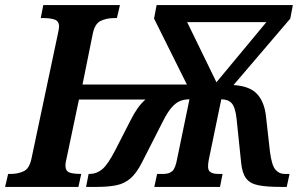

<svg xmlns="http://www.w3.org/2000/svg" viewBox="-41 -734 1194 754"><path d="M-21 0 -9 -51H2Q29 -51 52 -61.5Q75 -72 83 -113L185 -595Q188 -609 189.5 -617Q191 -625 191 -629Q191 -651 174 -657Q157 -663 130 -663H119L129 -714H430L418 -663H407Q378 -663 354.5 -652Q331 -641 323 -600L283 -402H693L564 -661L574 -714H1109L1099 -661L876 -400Q939 -396 967.5 -366Q996 -336 1003 -282L1019 -139Q1026 -85 1040.5 -68Q1055 -51 1076 -51H1096L1085 0H1061Q1006 0 973.5 -6.5Q941 -13 925.5 -33.5Q910 -54 906 -95L888 -268Q883 -313 869 -328.5Q855 -344 828 -344L779 -107Q772 -72 781.5 -61.5Q791 -51 816 -51H833L823 0H565L576 -51H602Q622 -51 635 -61.5Q648 -72 655 -112L703 -344Q683 -344 666.5 -337.5Q650 -331 633.5 -312.5Q617 -294 598 -256L516 -95Q495 -54 471.5 -33.5Q448 -13 416 -6.5Q384 0 340 0H297L307 -51H312Q338 -51 360 -69Q382 -87 411 -143L473 -264Q485 -288 499 -308Q513 -328 530 -343H269L220 -110Q216 -95 216 -85Q216 -63 230.5 -57Q245 -51 278 -51L267 0ZM809 -411 1005 -647H694Z"/></svg>

Font: Noto Serif Condensed
Style: Bold Italic
Weight: 700
Width: 3
Italic angle: -12°
Designer: Monotype Design Team
Foundry: Monotype Imaging Inc.
Version: Version 2.014